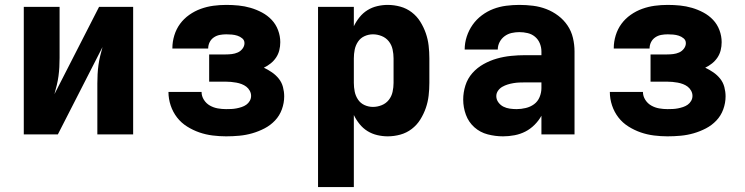

<svg xmlns="http://www.w3.org/2000/svg" viewBox="-20 -548 3040 783"><path d="M77 0V-520H223V-312Q223 -293 222 -274.5Q221 -256 218.5 -237.5Q216 -219 211.5 -200.5Q207 -182 202 -164L384 -520H523V0H377V-208Q377 -227 378 -245.5Q379 -264 381.5 -282.5Q384 -301 388.5 -319.5Q393 -338 398 -356L216 0Z M902 8Q875 8 847 4.5Q819 1 793 -8Q767 -17 743 -32Q719 -47 702 -69Q685 -91 676 -118Q667 -145 667 -173H802Q802 -156 811.5 -141Q821 -126 836 -117.5Q851 -109 868 -106Q885 -103 902 -103Q913 -103 923.5 -103.5Q934 -104 944.5 -106Q955 -108 965.5 -111.5Q976 -115 984.5 -121Q993 -127 998.5 -136.5Q1004 -146 1004 -157Q1004 -168 998.5 -178Q993 -188 984.5 -194.5Q976 -201 965.5 -205Q955 -209 944 -211Q933 -213 922 -214Q911 -215 900 -215H833V-326H900Q913 -326 925.5 -327.5Q938 -329 949.5 -334Q961 -339 969 -349.5Q977 -360 977 -372Q977 -384 968 -391.5Q959 -399 948 -402.5Q937 -406 925.5 -407Q914 -408 903 -408Q889 -408 876 -405.5Q863 -403 852 -395.5Q841 -388 835 -376Q829 -364 829 -350Q829 -350 829 -350Q829 -350 829 -350H683Q683 -350 683 -350.5Q683 -351 683 -352Q683 -378 691 -404Q699 -430 714.5 -451Q730 -472 752 -487.5Q774 -503 799 -512Q824 -521 850 -524.5Q876 -528 903 -528Q928 -528 953 -525.5Q978 -523 1002 -516Q1026 -509 1048.5 -497Q1071 -485 1088 -467Q1105 -449 1114 -425Q1123 -401 1123 -376Q1123 -359 1119 -343Q1115 -327 1106 -313.5Q1097 -300 1084 -289.5Q1071 -279 1056 -272Q1073 -264 1089 -253Q1105 -242 1117 -227Q1129 -212 1134 -193Q1139 -174 1139 -155Q1139 -128 1129.5 -102Q1120 -76 1101.5 -56.5Q1083 -37 1059 -24.5Q1035 -12 1009 -4.5Q983 3 956 5.5Q929 8 902 8Z M1277 215V-520H1423V-441Q1432 -460 1446 -477.5Q1460 -495 1478.5 -506.5Q1497 -518 1518.5 -523Q1540 -528 1561 -528Q1587 -528 1612.5 -521Q1638 -514 1659 -498Q1680 -482 1694 -459.5Q1708 -437 1716.5 -412.5Q1725 -388 1728 -362Q1731 -336 1731 -310V-210Q1731 -184 1728 -158Q1725 -132 1716.5 -107.5Q1708 -83 1694 -60.5Q1680 -38 1659 -22Q1638 -6 1612.5 1Q1587 8 1561 8Q1540 8 1518.5 3Q1497 -2 1478.5 -13.5Q1460 -25 1446 -42.5Q1432 -60 1423 -79V215ZM1501 -112Q1519 -112 1536.5 -119Q1554 -126 1565.5 -140.5Q1577 -155 1581 -173.5Q1585 -192 1585 -210V-310Q1585 -328 1581 -346.5Q1577 -365 1565.5 -379.5Q1554 -394 1536.5 -401Q1519 -408 1501 -408Q1483 -408 1466.5 -400.5Q1450 -393 1440 -378Q1430 -363 1426.5 -345.5Q1423 -328 1423 -310V-210Q1423 -192 1426.5 -174.5Q1430 -157 1440 -142Q1450 -127 1466.5 -119.5Q1483 -112 1501 -112Z M2032 8H2031Q2000 8 1969 0Q1938 -8 1914.5 -29Q1891 -50 1880 -80Q1869 -110 1869 -142Q1869 -171 1878 -199.5Q1887 -228 1906.5 -250Q1926 -272 1952 -286.5Q1978 -301 2006 -309Q2034 -317 2063.5 -320Q2093 -323 2122 -323H2188V-338Q2188 -355 2181.5 -371Q2175 -387 2162 -398Q2149 -409 2132 -413Q2115 -417 2098 -417Q2082 -417 2066.5 -413.5Q2051 -410 2038 -400.5Q2025 -391 2017.5 -376.5Q2010 -362 2010 -346H1875Q1875 -373 1883.5 -399Q1892 -425 1907.5 -447Q1923 -469 1945 -485.5Q1967 -502 1992 -511.5Q2017 -521 2044 -524.5Q2071 -528 2098 -528Q2126 -528 2154 -524.5Q2182 -521 2208 -511Q2234 -501 2256.5 -484Q2279 -467 2294.5 -444Q2310 -421 2316.5 -393.5Q2323 -366 2323 -338V0H2188V-76Q2177 -56 2160 -39Q2143 -22 2122.5 -11.5Q2102 -1 2078.5 3.5Q2055 8 2032 8ZM2087 -103Q2105 -103 2124 -107.5Q2143 -112 2158 -123Q2173 -134 2180.5 -152Q2188 -170 2188 -189V-212H2122Q2110 -212 2098 -211.5Q2086 -211 2074 -209Q2062 -207 2050.5 -203.5Q2039 -200 2028.5 -194Q2018 -188 2011 -178Q2004 -168 2004 -156Q2004 -142 2012.5 -130.5Q2021 -119 2033 -113Q2045 -107 2059 -105Q2073 -103 2087 -103Z M2702 8Q2675 8 2647 4.5Q2619 1 2593 -8Q2567 -17 2543 -32Q2519 -47 2502 -69Q2485 -91 2476 -118Q2467 -145 2467 -173H2602Q2602 -156 2611.5 -141Q2621 -126 2636 -117.5Q2651 -109 2668 -106Q2685 -103 2702 -103Q2713 -103 2723.5 -103.5Q2734 -104 2744.5 -106Q2755 -108 2765.5 -111.5Q2776 -115 2784.5 -121Q2793 -127 2798.5 -136.5Q2804 -146 2804 -157Q2804 -168 2798.5 -178Q2793 -188 2784.5 -194.5Q2776 -201 2765.5 -205Q2755 -209 2744 -211Q2733 -213 2722 -214Q2711 -215 2700 -215H2633V-326H2700Q2713 -326 2725.5 -327.5Q2738 -329 2749.5 -334Q2761 -339 2769 -349.5Q2777 -360 2777 -372Q2777 -384 2768 -391.5Q2759 -399 2748 -402.5Q2737 -406 2725.5 -407Q2714 -408 2703 -408Q2689 -408 2676 -405.5Q2663 -403 2652 -395.5Q2641 -388 2635 -376Q2629 -364 2629 -350Q2629 -350 2629 -350Q2629 -350 2629 -350H2483Q2483 -350 2483 -350.5Q2483 -351 2483 -352Q2483 -378 2491 -404Q2499 -430 2514.5 -451Q2530 -472 2552 -487.5Q2574 -503 2599 -512Q2624 -521 2650 -524.5Q2676 -528 2703 -528Q2728 -528 2753 -525.5Q2778 -523 2802 -516Q2826 -509 2848.5 -497Q2871 -485 2888 -467Q2905 -449 2914 -425Q2923 -401 2923 -376Q2923 -359 2919 -343Q2915 -327 2906 -313.5Q2897 -300 2884 -289.5Q2871 -279 2856 -272Q2873 -264 2889 -253Q2905 -242 2917 -227Q2929 -212 2934 -193Q2939 -174 2939 -155Q2939 -128 2929.5 -102Q2920 -76 2901.5 -56.5Q2883 -37 2859 -24.5Q2835 -12 2809 -4.5Q2783 3 2756 5.5Q2729 8 2702 8Z"/></svg>

Font: Iosevka SS04 Heavy Extended
Style: Regular
Weight: 900
Width: 7
Monospace: yes
Designer: Belleve Invis
Foundry: Belleve Invis
Version: Version 19.0.0; ttfautohint (v1.8.4)